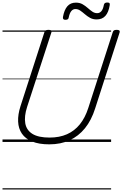

<svg xmlns="http://www.w3.org/2000/svg" viewBox="-20 -1132 975 1531"><path d="M373 19Q291 19 236.5 -3.5Q182 -26 154.5 -66.5Q127 -107 124.5 -162.5Q122 -218 143 -284L334 -875Q337 -885 344 -889.5Q351 -894 367 -894Q381 -894 387.5 -889.5Q394 -885 390 -874L196 -279Q172 -204 181.5 -149Q191 -94 238.5 -64.5Q286 -35 375 -35Q454 -35 514 -61.5Q574 -88 616.5 -140.5Q659 -193 684 -271L879 -875Q882 -885 888.5 -889.5Q895 -894 911 -894Q940 -894 934 -874L739 -268Q709 -173 657.5 -109.5Q606 -46 535 -13.5Q464 19 373 19ZM501 -974Q479 -974 482 -996Q492 -1053 517 -1082Q542 -1111 585 -1111Q616 -1111 638.5 -1098Q661 -1085 679.5 -1068.5Q698 -1052 716 -1039.5Q734 -1027 755 -1027Q775 -1027 788.5 -1043Q802 -1059 808 -1092Q811 -1112 835 -1112Q848 -1112 852.5 -1107.5Q857 -1103 855 -1091Q846 -1034 820.5 -1005.5Q795 -977 751 -977Q721 -977 698.5 -989.5Q676 -1002 657 -1018.5Q638 -1035 620 -1047.5Q602 -1060 581 -1060Q562 -1060 548.5 -1043.5Q535 -1027 528 -993Q527 -983 520.5 -978.5Q514 -974 501 -974ZM0 369H866V379H0ZM0 -20H866V0H0ZM0 -505H866V-500H0ZM0 -889H866V-879H0Z"/></svg>

Font: Playwrite HR Guides
Style: Regular
Weight: 400
Designer: Veronika Burian, José Scaglione
Foundry: TypeTogether
Version: Version 1.003